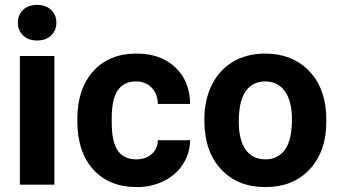

<svg xmlns="http://www.w3.org/2000/svg" viewBox="-20 -758 1392 788"><path d="M203.1 0H61.5V-528.3H203.1ZM53.2 -665Q53.2 -696.8 74.5 -717.3Q95.7 -737.8 132.3 -737.8Q168.5 -737.8 189.9 -717.3Q211.4 -696.8 211.4 -665Q211.4 -632.8 189.7 -612.3Q168 -591.8 132.3 -591.8Q96.7 -591.8 75 -612.3Q53.2 -632.8 53.2 -665Z M539.1 -104Q578.1 -104 602.5 -125.5Q627 -147 627.9 -182.6H760.3Q759.8 -128.9 731 -84.2Q702.1 -39.6 652.1 -14.9Q602.1 9.8 541.5 9.8Q428.2 9.8 362.8 -62.3Q297.4 -134.3 297.4 -261.2V-270.5Q297.4 -392.6 362.3 -465.3Q427.2 -538.1 540.5 -538.1Q639.6 -538.1 699.5 -481.7Q759.3 -425.3 760.3 -331.5H627.9Q627 -372.6 602.5 -398.2Q578.1 -423.8 538.1 -423.8Q488.8 -423.8 463.6 -387.9Q438.5 -352.1 438.5 -271.5V-256.8Q438.5 -175.3 463.4 -139.6Q488.3 -104 539.1 -104Z M818.8 -269Q818.8 -347.7 849.1 -409.2Q879.4 -470.7 936.3 -504.4Q993.2 -538.1 1068.4 -538.1Q1175.3 -538.1 1242.9 -472.7Q1310.5 -407.2 1318.4 -294.9L1319.3 -258.8Q1319.3 -137.2 1251.5 -63.7Q1183.6 9.8 1069.3 9.8Q955.1 9.8 887 -63.5Q818.8 -136.7 818.8 -262.7ZM960 -258.8Q960 -183.6 988.3 -143.8Q1016.6 -104 1069.3 -104Q1120.6 -104 1149.4 -143.3Q1178.2 -182.6 1178.2 -269Q1178.2 -342.8 1149.4 -383.3Q1120.6 -423.8 1068.4 -423.8Q1016.6 -423.8 988.3 -383.5Q960 -343.3 960 -258.8Z"/></svg>

Font: Roboto-o
Style: o-Bold
Weight: 700
Designer: Google
Version: Version 2.134; 2016; ttfautohint (v1.6)